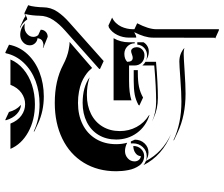

<svg xmlns="http://www.w3.org/2000/svg" viewBox="-81 -623 849 727"><g transform="rotate(-90 343.5 -259.5)"><path d="M58.6 -244.1Q58.6 -313.7 90.8 -366.6Q123 -419.4 181.8 -448Q240.5 -476.6 317.4 -476.6Q401.4 -476.6 461.2 -445.1Q476.8 -436.8 491.9 -431.4Q507.1 -426 518.7 -424Q530.3 -421.9 536.6 -421.1Q543 -420.4 548.1 -420.4L449.7 -335.2Q444.1 -342 437.6 -348.3Q431.2 -354.5 419.3 -362.3Q407.5 -370.1 393.8 -375.6Q380.1 -381.1 360.1 -384.9Q340.1 -388.7 317.4 -388.7Q271.5 -388.7 236.2 -371.2Q200.9 -353.8 181 -320.8Q161.1 -287.8 161.1 -244.1Q161.1 -222.2 166.5 -202.4Q150.6 -210.7 135 -210.7Q119.4 -210.7 107.7 -200.3Q95.9 -189.9 95.9 -174.6Q95.9 -164.8 101.8 -157.8Q107.7 -150.9 116 -150.9Q116 -162.6 127.2 -170.9Q138.4 -179.2 154.3 -179.2Q154.3 -161.9 143.1 -150Q131.8 -138.2 116 -138.2Q104.7 -138.2 95.5 -143.1Q86.2 -147.9 80.1 -156.6Q74 -165.3 69.6 -175.7Q65.2 -186 62.9 -198.5Q60.5 -210.9 59.6 -221.9Q58.6 -232.9 58.6 -244.1ZM81.8 -140.6Q88.9 -134.8 97.4 -131.6Q129.6 -68.8 199.2 -36.4Q159.2 -52.2 129.3 -78.7Q99.4 -105.2 81.8 -140.6ZM98.6 -130.9V-131.1Q106.7 -128.4 116 -128.4Q136.2 -128.4 150.1 -143.4Q164.1 -158.4 164.1 -179.7V-188.5H171.4Q174.3 -180.7 178.2 -173.3Q178.2 -151.9 164.2 -136.8Q150.1 -121.8 130.1 -121.8Q121.1 -121.8 112.8 -124.5ZM143.3 -644.5H239Q250 -616.9 269.7 -602.9Q289.3 -588.9 312.5 -588.9Q335.7 -588.9 355.3 -602.9Q375 -616.9 386 -644.5H481.7Q470 -616.5 444.8 -595.3Q419.7 -574.2 385.4 -563Q351.1 -551.8 312.5 -551.8Q252.2 -551.8 206.5 -577.3Q160.9 -602.8 143.3 -644.5ZM175.3 -27.6Q239.3 2.9 322.3 2.9Q354.5 2.9 407.6 -1Q460.7 -4.9 473.6 -4.9Q504.2 -4.9 525.6 14.2L521 13.2Q512.7 11.5 503.7 11.5Q490.7 11.5 437.9 15Q385 18.6 352.5 18.6Q269.8 18.6 207 -10.7L176.8 -24.9ZM178.7 -244.1Q178.7 -281.7 196 -310.7Q213.4 -339.6 244.9 -355.3Q276.4 -371.1 317.4 -371.1Q377 -371.1 414.3 -344.7L408.7 -346.2Q381.6 -355 347.4 -355Q306.9 -355 275.9 -339.5Q244.9 -324 227.8 -295.7Q210.7 -267.3 210.7 -230.2Q210.7 -195.8 226.3 -166.9Q241.9 -137.9 270 -120.4L272.2 -117.7Q228.8 -131.1 203.7 -165.4Q178.7 -199.7 178.7 -244.1ZM209.2 -554V-556.4Q255.9 -534.2 312.5 -534.2Q359.9 -534.2 400.5 -549.4Q441.2 -564.7 469.2 -594.1Q497.3 -623.5 505.4 -662.1L507.8 -664.1L537.8 -649.9Q530.3 -610.4 502.2 -580.2Q474.1 -550 432.5 -534.2Q390.9 -518.3 342.5 -518.1Q286.1 -518.1 239.3 -540ZM246.6 -108.6Q280.8 -92.8 322.3 -92.8Q376 -92.8 459 -99.9V-145Q464.8 -137.7 473.1 -133.1V-93.3Q390.4 -86.2 336.4 -86.2Q295.2 -86.2 260.7 -102.1ZM251.5 -662.1 252.9 -664.1 283 -650.1Q290.3 -622.8 307.9 -606.7L310.1 -604.5Q291.3 -605.5 275.3 -620.4Q259.3 -635.3 251.5 -662.1ZM307.6 -156.2 309.6 -159.7Q328.9 -170.2 349.6 -174Q370.4 -177.7 400.4 -177.7H441.4V-162.1H430.7Q399.9 -162.1 378.9 -157.8Q357.9 -153.6 337.6 -142.3ZM327.1 -186.3V-253.9H562.3Q546.9 -227.3 546.9 -195.3V-173.8H543Q543 -190.4 531.2 -201.8Q519.5 -213.1 502.9 -213.1Q484.1 -213.1 472.9 -202.4Q472.9 -181.6 488 -181.4Q493.2 -181.4 500.9 -184.4Q508.5 -187.5 513.7 -187.5Q519.8 -187.5 524 -181.3Q528.3 -175 528.3 -166.3Q528.3 -154.1 519.4 -145.5Q510.5 -137 498 -137Q480.7 -137 469.8 -147.5Q459 -158 459 -174.8V-195.3H400.4Q355 -195.3 327.1 -186.3ZM445.8 -305.4 446.3 -308.6Q460.7 -321.5 518.4 -372.8Q576.2 -424.1 590.6 -437Q603.8 -448.7 613.3 -459.2Q622.8 -469.7 631 -481.9Q639.2 -494.1 643.3 -507.6Q647.5 -521 647.5 -535.2Q647.5 -546.1 649.3 -562.1Q651.1 -578.1 654.3 -589.1Q652.3 -588.6 645.4 -584.7Q638.4 -580.8 633.5 -580.8Q621.3 -599.1 601.3 -607.7L604 -608.4L634.3 -594.5Q640.4 -591.6 646.2 -587.4Q653.3 -591.3 657.2 -591.6L687.3 -577.4Q683.6 -567.6 681.5 -550Q679.4 -532.5 679.4 -521.2Q679.4 -506.6 675.3 -492.9Q671.1 -479.2 662.8 -466.9Q654.5 -454.6 644.9 -444Q635.3 -433.3 621.8 -421.4L475.8 -291.5ZM475.6 -131.8Q485.8 -127.2 498 -127.2Q513.9 -127.2 525.5 -137.8Q537.1 -148.4 538.1 -164.1H546.9V-140.4Q541.5 -131.3 532.3 -126Q523.2 -120.6 512.2 -120.6Q500 -120.6 489.7 -125.2ZM525.6 -520.3 526.6 -521.7Q531.7 -519.5 537.6 -519.5Q540.5 -519.5 543.9 -520.4Q547.4 -521.2 551.5 -523.3Q555.7 -525.4 558.7 -530.3Q561.8 -535.2 562.3 -542Q551 -543 543.2 -551.4Q535.4 -559.8 535.4 -571.3Q535.4 -586.2 547.2 -596.8Q559.1 -607.4 575.2 -607.4Q600.3 -607.4 619.1 -589.1L614.7 -590.6Q610.1 -591.3 605.2 -591.3Q589.6 -591.3 578.5 -581.4Q567.4 -571.5 567.4 -557.6Q567.4 -547.1 574.2 -539.3L594.5 -529.8Q594.5 -518.8 586.9 -511.1Q579.3 -503.4 567.6 -503.4ZM561.5 130.9 564 128.7 564.5 -106.4Q564.5 -134.8 585.2 -175.8Q582.3 -174.8 578.9 -172.7Q575.4 -170.7 572.3 -169.4Q569.1 -168.2 564.5 -168.2V-195.3Q564.5 -218.8 574.5 -239.5Q584.5 -260.3 602.5 -271.5L610.4 -273.4L640.4 -259.5Q628.9 -254.2 620.1 -245Q611.3 -235.8 606.3 -225.1Q601.3 -214.4 598.9 -203.2Q596.4 -192.1 596.4 -181.2V-175L618.9 -164.6Q596.4 -121.3 596.4 -92.3V144.8H592.5Z"/></g></svg>

Font: AgreloyS1
Style: Medium
Weight: 400
Designer: gluk
Foundry: gluk
Version: Version 0.27